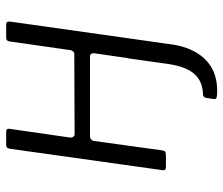

<svg xmlns="http://www.w3.org/2000/svg" viewBox="-72 -498 740 637"><g transform="rotate(-90 298.5 -180.0)"><path d="M489 -126 470 13Q464 62 444 97.5Q424 133 392 151.5Q360 170 315 170Q298 170 292.5 168Q287 166 288 158L292 132Q293 129 295.5 126Q298 123 303 123Q346 122 370.5 95Q395 68 404 9L423 -126ZM64 0Q56 0 53.5 -2.5Q51 -5 52 -12L123 -518Q125 -530 135 -530H180Q191 -530 189 -518L160 -317Q160 -311 163 -307Q166 -303 171 -303L435 -304Q441 -303 445 -307Q449 -311 450 -316L479 -518Q480 -530 491 -530H536Q546 -530 545 -518L474 -15Q472 -6 469 -3Q466 0 457 0H420Q411 0 408.5 -2.5Q406 -5 407 -12L440 -239Q440 -245 437.5 -248.5Q435 -252 428 -252H165Q159 -252 155 -249Q151 -246 149 -240L118 -15Q117 -6 114 -3Q111 0 101 0Z"/></g></svg>

Font: Libre Franklin Light
Style: Italic
Weight: 300
Italic angle: -8°
Designer: Pablo Impallari, Rodrigo Fuenzalida, Nhung Nguyen
Foundry: Impallari Type
Version: Version 3.000